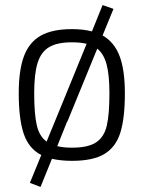

<svg xmlns="http://www.w3.org/2000/svg" viewBox="-20 -625 567 758"><path d="M473 -257Q473 -158 455 -101Q437 -44 392 -17Q347 10 264 10Q222 10 185 2L140 113L98 97L143 -13Q94 -38 74 -96Q54 -154 54 -257Q54 -348 74.5 -403Q95 -458 140.5 -484Q186 -510 264 -510Q309 -510 343 -501L385 -605L428 -590L385 -485Q431 -459 452 -404Q473 -349 473 -257ZM164 -66 210 -178 322 -452Q298 -458 264 -458Q206 -458 174 -439Q142 -420 128.5 -377Q115 -334 115 -257Q115 -176 125 -131.5Q135 -87 164 -66ZM412 -257Q412 -328 401 -370Q390 -412 364 -433L246 -145H245L206 -48Q230 -42 264 -42Q328 -42 359.5 -63Q391 -84 401.5 -128.5Q412 -173 412 -257Z"/></svg>

Font: Cairo Light
Style: Regular
Weight: 300
Designer: Mohamed Gaber, Accademia di Belle Arti di Urbino and others
Foundry: Kief Type Foundry, Accademia di Belle Arti di Urbino and others
Version: Version 3.011